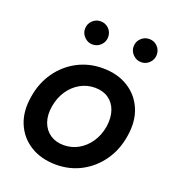

<svg xmlns="http://www.w3.org/2000/svg" viewBox="-134 -828 851 943"><g transform="rotate(20 291.5 -356.5)"><path d="M265 12Q187 12 130.5 -23Q74 -58 48.5 -119.5Q23 -181 37 -262Q49 -336 89 -392.5Q129 -449 189 -480.5Q249 -512 320 -512Q398 -512 454 -477Q510 -442 535.5 -380.5Q561 -319 547 -238Q535 -164 495 -107.5Q455 -51 395.5 -19.5Q336 12 265 12ZM267 -91Q309 -91 344 -111Q379 -131 403 -166.5Q427 -202 435 -249Q442 -297 429.5 -333Q417 -369 388 -389Q359 -409 317 -409Q276 -409 240.5 -389Q205 -369 181 -333.5Q157 -298 149 -251Q141 -203 154 -167Q167 -131 196.5 -111Q226 -91 267 -91ZM231 -604Q207 -604 189 -622Q171 -640 171 -664Q171 -690 189 -707.5Q207 -725 231 -725Q257 -725 274.5 -707.5Q292 -690 292 -664Q292 -640 274.5 -622Q257 -604 231 -604ZM486 -604Q461 -604 443 -622Q425 -640 425 -664Q425 -690 443 -707.5Q461 -725 486 -725Q511 -725 528.5 -707.5Q546 -690 546 -664Q546 -640 528.5 -622Q511 -604 486 -604Z"/></g></svg>

Font: Figtree SemiBold
Style: Italic
Weight: 600
Italic angle: -9.5°
Foundry: Erik Kennedy
Version: Version 2.001;gftools[0.9.30]